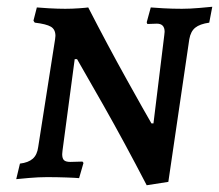

<svg xmlns="http://www.w3.org/2000/svg" viewBox="-20 -524 648 568"><path d="M466 -420 467 -430Q467 -454 444 -454L416 -453L414 -458L426 -502Q436 -501 463 -499.5Q490 -498 518 -498Q541 -498 570 -500.5Q599 -503 608 -504L599 -457Q571 -453 557.5 -442Q544 -431 540 -408L478 14L414 24Q347 -105 286 -212.5Q225 -320 208 -349H201L165 -79L164 -68Q164 -55 169.5 -50Q175 -45 188 -45L224 -46L227 -42L214 3Q204 2 176 1Q148 0 119 0Q94 0 65.5 2.5Q37 5 28 6L39 -40Q64 -43 77 -54.5Q90 -66 93 -89L143 -408L144 -418Q144 -437 130.5 -445Q117 -453 83 -457Q81 -459 79 -463L89 -502Q97 -501 124.5 -499.5Q152 -498 173 -498Q193 -498 214 -499.5Q235 -501 241 -502Q298 -391 354.5 -289.5Q411 -188 428 -159H434Z"/></svg>

Font: Alegreya SC Medium
Style: Italic
Weight: 500
Italic angle: -7°
Designer: Juan Pablo del Peral
Foundry: Huerta Tipografica
Version: Version 2.007; ttfautohint (v1.6)